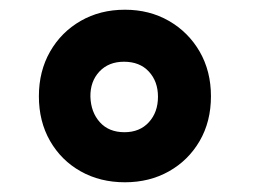

<svg xmlns="http://www.w3.org/2000/svg" viewBox="-20 -856 524 395"><path d="M237 -481Q186 -481 146 -503.5Q106 -526 83 -566Q60 -606 60 -658Q60 -709.5 83 -749.8Q106 -790 146 -813Q186 -836 237 -836Q287.5 -836 327.5 -813Q367.5 -790 390.8 -749.8Q414 -709.5 414 -658Q414 -606 390.8 -566Q367.5 -526 327.5 -503.5Q287.5 -481 237 -481ZM236 -584Q267.5 -584 286.2 -604.5Q305 -625 305 -657Q305 -688.5 286.2 -708.8Q267.5 -729 235 -729Q203.5 -729 184.5 -708.8Q165.5 -688.5 166 -657Q167 -625 185.5 -604.5Q204 -584 236 -584Z"/></svg>

Font: Public Sans Thin Black
Style: Regular
Weight: 900
Version: Version 2.001